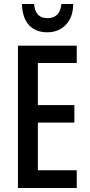

<svg xmlns="http://www.w3.org/2000/svg" viewBox="-20 -943 449 963"><path d="M365 0H70V-714H365V-627H170V-416H353V-328H170V-89H365ZM347 -923Q347 -857 310.5 -819Q274 -781 217 -781Q159 -781 125.5 -817Q92 -853 90 -923H151Q156 -852 218 -852Q281 -852 288 -923Z"/></svg>

Font: Noto Sans ExtraCondensed Medium
Style: Regular
Weight: 500
Width: 2
Designer: Monotype Design Team
Foundry: Monotype Imaging Inc.
Version: Version 2.013; ttfautohint (v1.8.4.7-5d5b)